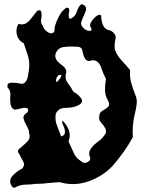

<svg xmlns="http://www.w3.org/2000/svg" viewBox="-20 -846 672 894"><path d="M265.6 -496.1Q262.7 -497.6 259.8 -497.6Q251 -497.6 244.1 -484.4Q240.2 -474.1 240.2 -468.8Q240.2 -465.3 242.2 -464.4Q244.1 -464.4 247.1 -466.8Q251 -469.2 255.9 -476.6Q258.8 -481 262.7 -485.8Q265.6 -490.2 265.6 -494.6Q265.6 -495.1 265.6 -496.1ZM396.5 -120.6Q395.5 -125.5 395.5 -129.9Q395.5 -135.3 396.5 -140.6Q399.4 -149.9 406.2 -158.2Q418 -173.3 436.5 -186.5Q455.1 -199.7 464.8 -214.8Q473.6 -223.6 473.6 -231.9Q473.6 -232.9 473.6 -233.9Q473.6 -240.7 470.7 -247.6Q463.9 -261.2 451.2 -274.9Q441.4 -285.2 441.4 -298.3Q441.4 -302.2 442.4 -306.2Q443.4 -323.7 459 -331.5Q474.6 -339.4 483.4 -348.6Q488.3 -354 488.3 -360.8Q488.3 -361.3 488.3 -361.8Q488.3 -368.7 482.4 -378.4Q468.8 -402.8 468.8 -427.7Q468.8 -453.1 473.6 -478Q461.9 -499.5 450.2 -533.2Q438.5 -565.4 412.1 -565.4Q410.2 -565.4 409.2 -565.4Q399.4 -562 393.6 -562Q391.6 -562 389.6 -562.5Q382.8 -564.5 377.9 -570.3Q368.2 -584 364.3 -606.9Q361.3 -628.4 339.8 -628.4Q337.9 -628.4 335.9 -628.4Q326.2 -629.4 314.5 -629.4Q297.9 -629.4 280.3 -627.4Q250 -625 239.3 -596.7Q237.3 -590.3 237.3 -585Q237.3 -581.1 238.3 -577.6Q241.2 -569.3 246.1 -562.5Q256.8 -550.3 272.5 -539.6Q287.1 -528.8 289.1 -511.7Q285.2 -500 285.2 -489.3Q285.2 -474.6 293.9 -462.4Q309.6 -441.4 322.3 -418Q339.8 -410.6 356.4 -390.1Q362.3 -382.8 362.3 -376.5Q362.3 -364.7 343.8 -355.5Q320.3 -343.8 288.1 -343.8Q287.1 -343.8 286.1 -343.8H285.2Q252.9 -343.8 240.2 -317.4Q238.3 -308.1 238.3 -299.3Q238.3 -280.3 245.1 -262.2Q254.9 -235.4 264.6 -210.9Q274.4 -213.4 278.3 -218.3Q282.2 -223.1 282.2 -229Q282.2 -230.5 282.2 -233.4Q282.2 -245.6 275.4 -259.8Q269.5 -270.5 269.5 -277.8Q269.5 -281.7 271.5 -284.2Q291 -265.1 300.8 -239.7Q304.7 -228 304.7 -216.3Q304.7 -202.1 298.8 -188Q310.5 -163.6 322.3 -136.2Q334 -108.4 358.4 -95.2Q366.2 -87.4 375 -87.4Q381.8 -87.4 389.6 -92.3Q400.4 -98.6 400.4 -107.9Q400.4 -113.8 396.5 -120.6ZM35.2 21.5Q27.3 9.3 27.3 -2Q27.3 -15.6 39.1 -28.3Q60.5 -50.8 82 -60.1Q91.8 -69.8 91.8 -80.6Q91.8 -87.4 87.9 -94.2Q77.1 -112.3 70.3 -128.4Q63.5 -135.7 63.5 -142.1Q63.5 -144 64.5 -145.5Q67.4 -152.8 77.1 -159.2Q93.8 -173.3 108.4 -188Q118.2 -197.8 118.2 -212.4Q118.2 -219.7 115.2 -228Q115.2 -237.3 111.3 -246.1Q107.4 -254.4 102.5 -263.2Q93.8 -278.3 89.8 -293.5Q88.9 -295.9 88.9 -298.3Q88.9 -310.5 107.4 -322.8Q111.3 -329.6 111.3 -334Q111.3 -338.4 108.4 -340.8Q104.5 -344.2 96.7 -344.2Q89.8 -344.2 79.1 -341.3Q56.6 -335.4 46.9 -335.4Q37.1 -340.8 33.2 -348.6Q29.3 -356.4 28.3 -366.2Q27.3 -376.5 27.3 -387.7Q27.3 -396 28.3 -404.3Q28.3 -406.2 28.3 -408.2Q28.3 -426.3 14.6 -439.5Q14.6 -442.9 14.6 -445.8V-446.3Q14.6 -460.9 34.2 -460.9Q59.6 -460.4 72.3 -457.5Q77.1 -455.6 81.1 -455.6Q84 -455.6 86.9 -456.5Q92.8 -458.5 97.7 -463.4Q108.4 -475.6 111.3 -498Q115.2 -521 116.2 -534.7Q116.2 -539.6 116.2 -544.9Q116.2 -568.8 108.4 -591.3Q98.6 -619.1 90.8 -644.5Q65.4 -656.7 58.6 -684.6Q56.6 -693.8 56.6 -702.1Q56.6 -719.7 66.4 -734.9Q74.2 -732.4 82 -732.4Q100.6 -732.4 116.2 -749.5Q136.7 -773.9 152.3 -794.9Q159.2 -798.3 163.1 -798.3Q165 -798.3 166 -797.9Q170.9 -796.4 171.9 -791.5Q173.8 -785.2 173.8 -775.9Q173.8 -768.1 171.9 -757.8Q170.9 -752.4 170.9 -748Q170.9 -733.4 179.7 -726.1Q182.6 -710 199.2 -698.7Q210 -690.9 218.8 -690.9Q223.6 -690.9 226.6 -692.9Q231.4 -695.3 233.4 -701.7Q234.4 -705.6 234.4 -710.9Q234.4 -714.4 234.4 -718.8Q241.2 -744.1 253.9 -768.6Q265.6 -793.5 288.1 -809.6Q291 -810.1 293 -810.1Q301.8 -810.1 302.7 -799.3Q302.7 -795.9 301.8 -791Q299.8 -780.8 299.8 -773.4Q299.8 -764.6 302.7 -760.7Q304.7 -758.8 306.6 -758.8Q307.6 -758.8 308.6 -759.3Q313.5 -760.3 320.3 -766.1Q332 -773.4 338.9 -795.4Q346.7 -817.9 356.4 -824.2Q359.4 -826.2 362.3 -826.2Q364.3 -826.2 366.2 -825.2Q371.1 -823.2 378.9 -814.5Q380.9 -809.1 380.9 -803.7Q380.9 -800.3 379.9 -796.9Q377 -788.1 373 -779.3Q365.2 -762.7 359.4 -746.6Q357.4 -741.7 357.4 -737.3Q357.4 -725.6 369.1 -714.8Q379.9 -703.1 397.5 -702.1H398.4Q406.2 -702.1 406.2 -708Q406.2 -713.9 399.4 -724.6Q399.4 -725.6 399.4 -726.6Q399.4 -742.2 418.9 -762.2Q433.6 -777.3 443.4 -777.3Q447.3 -777.3 451.2 -773.9Q451.2 -772.5 451.2 -769.5Q451.2 -748 460 -728.5Q468.8 -707.5 496.1 -703.1Q518.6 -689.9 518.6 -671.4Q518.6 -667.5 517.6 -663.6Q513.7 -647.5 513.7 -631.8Q513.7 -624 514.6 -616.2Q524.4 -587.4 545.9 -564.9Q567.4 -542.5 585.9 -519.5Q585 -511.2 585 -503.4Q585 -483.4 589.8 -463.9Q597.7 -437 607.4 -410.6Q617.2 -390.6 617.2 -371.1Q617.2 -365.7 616.2 -360.4Q613.3 -335 606.4 -310.1Q600.6 -284.7 598.6 -258.8Q597.7 -245.6 597.7 -232.4Q597.7 -219.7 598.6 -207.5Q579.1 -171.4 554.7 -137.2Q530.3 -103.5 502.9 -71.8Q457 -24.4 390.6 -1Q354.5 11.2 319.3 11.2Q289.1 11.2 258.8 2.4Q256.8 2.4 253.9 2.4Q241.2 3.4 203.1 6.3Q180.7 9.8 158.2 9.8Q154.3 9.8 147.5 9.8Q124 13.7 97.7 13.7Q72.3 14.2 50.8 26.9Q48.8 28.3 46.9 28.3Q43.9 28.3 42 26.9Q37.1 23.9 35.2 21.5Z"/></svg>

Font: Brazier Flame
Style: Regular
Weight: 400
Designer: Walter E Stewart
Version: 0.1